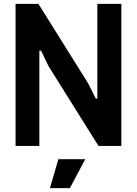

<svg xmlns="http://www.w3.org/2000/svg" viewBox="-20 -760 712 1000"><path d="M284 69H424L344 220H240ZM61 -740H180L439 -326L479 -246H487V-740H612V0H493L233 -415L194 -496H185V0H61Z"/></svg>

Font: Encode Sans Compressed
Style: Bold
Weight: 700
Designer: Pablo Impallari, Andres Torresi
Foundry: Pablo Impallari, Andres Torresi
Version: Version 1.000; ttfautohint (v1.00) -l 8 -r 50 -G 200 -x 14 -